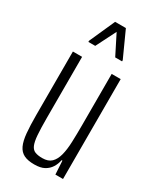

<svg xmlns="http://www.w3.org/2000/svg" viewBox="-186 -779 705 849"><g transform="rotate(30 166.0 -354.5)"><path d="M143 8Q110 8 90 -2Q70 -12 59.5 -34.5Q49 -57 45.5 -94.5Q42 -132 42 -186V-510H89V-198Q89 -145 91.5 -112Q94 -79 101.5 -62Q109 -45 123.5 -39.5Q138 -34 160 -34Q190 -34 206 -49.5Q222 -65 229.5 -93.5Q237 -122 238.5 -162Q240 -202 240 -249V-510H286V0H247L243 -69H239Q235 -48 224 -30.5Q213 -13 194 -2.5Q175 8 143 8ZM80 -581V-587L138 -717H193L252 -587V-581H217L166 -682L115 -581Z"/></g></svg>

Font: Saira UltraCondensed Light
Style: Regular
Weight: 300
Width: 1
Designer: Hector Gatti with collaboration of the Omnibus-Type team
Foundry: Omnibus-Type
Version: Version 1.101